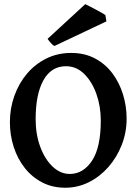

<svg xmlns="http://www.w3.org/2000/svg" viewBox="-20 -883 662 918"><path d="M292 14.6Q230.5 14.6 181.4 -11Q132.3 -36.6 97.9 -80.6Q63.5 -124.5 45.4 -180.9Q27.3 -237.3 27.3 -298.8Q27.3 -365.2 48.8 -425Q70.3 -484.9 109.4 -531Q148.4 -577.1 202.1 -603.5Q255.9 -629.9 320.3 -629.9Q384.8 -629.9 434.3 -603.5Q483.9 -577.1 517.3 -532.5Q550.8 -487.8 568.1 -431.6Q585.4 -375.5 585.4 -315.9Q585.4 -249.5 562 -189.9Q538.6 -130.4 498 -84.2Q457.5 -38.1 404.5 -11.7Q351.6 14.6 292 14.6ZM313.5 -51.3Q377.9 -51.3 419.9 -114.5Q461.9 -177.7 461.9 -307.1Q461.9 -374.5 440.9 -433.6Q419.9 -492.7 382.6 -529.5Q345.2 -566.4 295.4 -566.4Q225.1 -566.4 187.7 -499.5Q150.4 -432.6 150.4 -313Q150.4 -240.2 172.6 -180.7Q194.8 -121.1 231.9 -86.2Q269 -51.3 313.5 -51.3ZM240.2 -663.1Q231.9 -667 221.9 -678.7Q211.9 -690.4 207.5 -697.3L387.7 -863.3Q392.6 -860.8 406.5 -853.8Q420.4 -846.7 436.5 -838.1Q452.6 -829.6 466.1 -822Q479.5 -814.5 483.9 -810.5L488.8 -780.8Z"/></svg>

Font: Gentium Plus
Style: Bold
Weight: 700
Designer: Victor Gaultney, Annie Olsen, Iska Routamaa, Becca Hirsbrunner
Foundry: SIL International
Version: Version 6.101